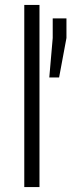

<svg xmlns="http://www.w3.org/2000/svg" viewBox="-20 -763 291 783"><path d="M79 0V-743H141V0ZM181 -447 195 -608V-688H251V-608L221 -447Z"/></svg>

Font: Saira Semi Condensed Light
Style: Regular
Weight: 300
Width: 4
Designer: Hector Gatti with collaboration of the Omnibus-Type team
Foundry: Omnibus-Type
Version: Version 1.001; ttfautohint (v1.8)